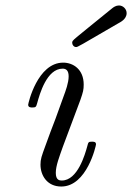

<svg xmlns="http://www.w3.org/2000/svg" viewBox="-20 -671 483 702"><path d="M244 -514C244 -507 250 -499 258 -499C265 -499 268 -502 413 -586C418 -589 443 -600 443 -623C443 -638 430 -651 415 -651C404 -651 395 -645 388 -639C241 -519 244 -525 244 -514ZM83 -288C83 -278 93 -278 98 -278C111 -278 112 -280 116 -294C125 -327 151 -420 209 -420C220 -420 231 -415 231 -392C231 -368 220 -339 213 -320L183 -237C170 -204 158 -171 146 -138C132 -100 128 -89 128 -69C128 -30 152 11 204 11C298 11 331 -139 331 -143C331 -153 323 -153 316 -153C303 -153 303 -151 299 -136C291 -107 264 -11 206 -11C198 -11 184 -12 184 -39C184 -65 197 -98 210 -135L274 -306C284 -335 286 -343 286 -362C286 -417 248 -442 211 -442C117 -442 83 -293 83 -288Z"/></svg>

Font: CMU Serif
Style: Italic
Weight: 500
Italic angle: -14.04°
Version: Version 0.7.0